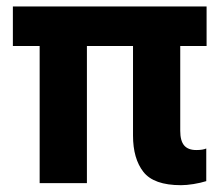

<svg xmlns="http://www.w3.org/2000/svg" viewBox="-20 -556 680 583"><path d="M383.9 -144.4V-416.4H243.9V0H100.4V-416.4H19.1V-536.3H607.3V-416.4H527.3V-158.7Q527.3 -128.4 539.2 -114.4Q551.1 -100.4 576 -100.4Q595.9 -100.4 606.3 -105.1V-6Q589.1 -0.6 567.6 2.9Q546 6.3 529.6 6.3Q447 6.3 415.4 -34.1Q383.9 -74.4 383.9 -144.4Z"/></svg>

Font: Mona Sans VF XLt
Style: Regular
Weight: 200
Designer: Deni Anggara
Foundry: GitHub
Version: Version 2.000;Glyphs 3.2.3 (3260)